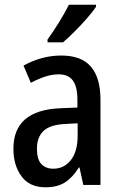

<svg xmlns="http://www.w3.org/2000/svg" viewBox="-20 -786 514 816"><path d="M240 -550Q326 -550 366.5 -502.5Q407 -455 407 -363V0H334L318 -74H315Q289 -32 256.5 -11Q224 10 173 10Q106 10 71.5 -36.5Q37 -83 37 -154Q37 -318 237 -326L309 -329V-361Q309 -418 289.5 -444Q270 -470 230 -470Q201 -470 172 -460.5Q143 -451 111 -434L80 -507Q115 -527 156 -538.5Q197 -550 240 -550ZM256 -259Q193 -256 165 -229.5Q137 -203 137 -154Q137 -109 155.5 -89Q174 -69 207 -69Q252 -69 281 -105.5Q310 -142 310 -210V-262ZM388 -757Q375 -737 350 -708.5Q325 -680 297.5 -652.5Q270 -625 248 -606H182V-618Q208 -654 232 -693Q256 -732 273 -766H388Z"/></svg>

Font: Noto Sans Gurmukhi Condensed Medium
Style: Regular
Weight: 500
Width: 3
Designer: Jelle Bosma - Monotype Design Team
Foundry: Monotype Imaging Inc.
Version: Version 2.004; ttfautohint (v1.8.4.7-5d5b)